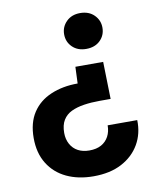

<svg xmlns="http://www.w3.org/2000/svg" viewBox="-81 -572 693 844"><g transform="rotate(-10 265.0 -149.5)"><path d="M397 -279 401 -113H352Q314 -113 281.5 -108Q249 -103 225 -91.5Q201 -80 187.5 -58Q174 -36 174 -1Q174 27 186 49Q198 71 219.5 82.5Q241 94 270 94Q302 94 323.5 82Q345 70 356.5 48.5Q368 27 368 -1H500Q502 59 474.5 106.5Q447 154 395 181.5Q343 209 269 209Q201 209 149 184.5Q97 160 67.5 112.5Q38 65 38 -2Q38 -70 67.5 -115Q97 -160 150 -182.5Q203 -205 270 -205L273 -279ZM334 -508Q373 -508 396.5 -484.5Q420 -461 420 -428Q420 -394 396.5 -371Q373 -348 334 -348Q296 -348 272.5 -371Q249 -394 249 -428Q249 -461 272.5 -484.5Q296 -508 334 -508Z"/></g></svg>

Font: DM Sans 24pt ExtraBold
Style: Regular
Weight: 800
Designer: Colophon Foundry, Jonny Pinhorn
Foundry: Colophon Foundry
Version: Version 4.004;gftools[0.9.30]